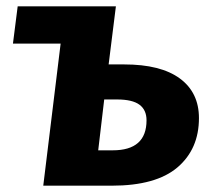

<svg xmlns="http://www.w3.org/2000/svg" viewBox="-20 -588 675 608"><path d="M21 -450 36 -568H347L324 -384H373Q489 -384 549.5 -339.5Q610 -295 610 -214Q610 -116 542 -58Q474 0 334 0H117L172 -450ZM310 -273 291 -112H337Q444 -112 444 -207Q444 -240 421.5 -256.5Q399 -273 351 -273Z"/></svg>

Font: Qjlgwqiwhsfqbnnlvksmvfsycuq
Style: Regular
Weight: 700
Italic angle: -8°
Designer: Carrois Corporate & Edenspiekermann
Foundry: Carrois Corporate GbR & Edenspiekermann AG
Version: Version 2.001